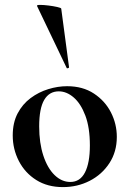

<svg xmlns="http://www.w3.org/2000/svg" viewBox="-20 -751 529 784"><path d="M237 13Q174 13 128 -16Q82 -45 57 -93.5Q32 -142 32 -198Q32 -250 52 -288Q72 -326 105 -350.5Q138 -375 177 -387Q216 -399 254 -399Q318 -399 363.5 -369Q409 -339 433 -292Q457 -245 457 -192Q457 -131 426.5 -84.5Q396 -38 346 -12.5Q296 13 237 13ZM267 -8Q307 -8 327 -47Q347 -86 347 -157Q347 -230 328.5 -279Q310 -328 281 -353Q252 -378 220 -378Q181 -378 160.5 -343Q140 -308 140 -235Q140 -167 157 -115.5Q174 -64 203 -36Q232 -8 267 -8ZM131 -727Q130 -731 144 -731Q158 -731 178 -728.5Q198 -726 213.5 -722.5Q229 -719 230 -716L262 -476Q262 -474 257.5 -472.5Q253 -471 252 -474Z"/></svg>

Font: Cormorant Light
Style: Regular
Weight: 300
Designer: Christian Thalmann (Catharsis Fonts)
Foundry: Catharsis Fonts
Version: Version 4.000